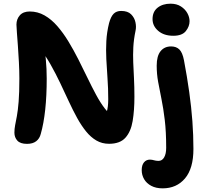

<svg xmlns="http://www.w3.org/2000/svg" viewBox="-20 -773 1125 1053"><path d="M128.2 16Q91.2 16 75.1 -1.8Q59 -19.6 59 -45.4Q59 -66.2 63 -86.4Q67 -106.6 72.6 -136.5Q78.2 -166.4 82.2 -215.4Q86.2 -264.4 86.2 -342Q86.2 -385 83.7 -431.5Q81.2 -478 78.2 -520.5Q75.2 -563 72.7 -594.5Q70.2 -626 70.2 -638Q70.2 -668 88.7 -689Q107.2 -710 143.2 -710Q186.6 -710 224.2 -688.6Q261.8 -667.2 294.2 -630Q326.6 -592.8 355.2 -545.7Q383.8 -498.6 409.6 -447.6Q435.4 -396.6 459.6 -346.4Q483.8 -296.2 507.1 -253Q530.4 -209.8 554.1 -178.9Q577.8 -148 602.4 -135.2L518.6 -96Q531.2 -104.6 543.9 -118.6Q556.6 -132.6 565.1 -158.6Q573.6 -184.6 573.6 -229Q573.6 -288.8 569.6 -343.2Q565.6 -397.6 563.1 -448.3Q560.6 -499 563.2 -547.7Q565.8 -596.4 578.2 -646.4Q588 -682.4 603.4 -697.7Q618.8 -713 644.4 -713Q680.6 -713 699 -694.6Q717.4 -676.2 722.8 -651.1Q728.2 -626 723.4 -604.6Q713.4 -556.6 711.2 -514.4Q709 -472.2 710.7 -430.8Q712.4 -389.4 714.8 -343.7Q717.2 -298 717.2 -242Q717.2 -167.4 707.5 -109.2Q697.8 -51 667.9 -17.7Q638 15.6 578.2 15.6Q539.6 15.6 508.8 -2.3Q478 -20.2 452 -52.3Q426 -84.4 403 -126.2Q380 -168 357.5 -216.6Q335 -265.2 310.6 -316.6Q286.2 -368 258 -418.1Q229.8 -468.2 195.2 -513L222.2 -518.6Q228.4 -478.8 231.1 -449.4Q233.8 -420 235 -394.9Q236.2 -369.8 236.2 -342Q236.2 -248 228 -171.7Q219.8 -95.4 203.6 -38.6Q197.2 -13 178.5 1.5Q159.8 16 128.2 16ZM871.8 260Q835.6 260 809.7 246.3Q783.8 232.6 770.5 209.8Q757.2 187 757.2 160Q757.2 132.4 769.7 117.4Q782.2 102.4 802.4 102.4Q809 102.4 814.2 103.5Q819.4 104.6 824.5 105.9Q829.6 107.2 835.4 108.3Q841.2 109.4 849.2 109.4Q869.2 109.4 880.3 90Q891.4 70.6 891.4 37.6Q891.4 -50.6 883.6 -115.3Q875.8 -180 865.5 -230.2Q855.2 -280.4 847.3 -323.9Q839.4 -367.4 839.4 -413Q839.4 -466 860.6 -492.2Q881.8 -518.4 918.4 -518.4Q946.8 -518.4 963.8 -501.7Q980.8 -485 989 -442.4Q1006.4 -350.2 1017.9 -267.8Q1029.4 -185.4 1035.1 -108.7Q1040.8 -32 1040.8 44Q1040.8 151 994.6 205.5Q948.4 260 871.8 260ZM930.4 -576.8Q879.2 -576.8 847.9 -603.6Q816.6 -630.4 816.6 -668.2Q816.6 -708.8 844.3 -730.8Q872 -752.8 915.4 -752.8Q948.8 -752.8 972.1 -737.8Q995.4 -722.8 1007.5 -700.9Q1019.6 -679 1019.6 -656.8Q1019.6 -628 999.1 -602.4Q978.6 -576.8 930.4 -576.8Z"/></svg>

Font: Shantell Sans Light
Style: Regular
Weight: 300
Designer: Stephen Nixon, Anya Danilova, Shantell Martin
Foundry: Arrow Type
Version: Version 1.011;[c5ecc13dd]